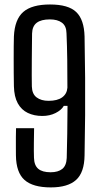

<svg xmlns="http://www.w3.org/2000/svg" viewBox="-20 -827 448 856"><path d="M206.5 8.5Q126.5 8.5 89.2 -24.8Q52 -58 51 -134Q51 -147.5 50.8 -170Q50.5 -192.5 50.8 -216Q51 -239.5 51.5 -255.5H132Q131.5 -224 131 -188.5Q130.5 -153 131.5 -123.5Q132.5 -89.5 150.8 -74.2Q169 -59 205.5 -59Q239 -59 257.5 -73.8Q276 -88.5 277.5 -122.5Q279 -170.5 279.8 -230.2Q280.5 -290 281 -355H264.5Q253.5 -336 227.5 -323Q201.5 -310 168.5 -310Q132.5 -310 104 -323.5Q75.5 -337 59.2 -366.5Q43 -396 42 -443Q41.5 -470 41.2 -501.2Q41 -532.5 41 -563.5Q41 -594.5 41.2 -621Q41.5 -647.5 42 -664.5Q45.5 -740.5 83.8 -773.8Q122 -807 203 -807Q285 -807 320 -773.2Q355 -739.5 357 -664.5Q359 -565 359.5 -480.8Q360 -396.5 359.5 -313.2Q359 -230 357 -134Q356 -58 319.2 -24.8Q282.5 8.5 206.5 8.5ZM196.5 -377.5Q236 -377.5 257.2 -393Q278.5 -408.5 280.5 -436Q280.5 -499.5 279.8 -561.2Q279 -623 276.5 -678.5Q276 -711 256.2 -725.8Q236.5 -740.5 202.5 -740.5Q163.5 -740.5 143.8 -725.5Q124 -710.5 123 -678Q123 -664.5 122.5 -632.2Q122 -600 121.8 -561.8Q121.5 -523.5 121.5 -490.5Q121.5 -457.5 122 -441.5Q123 -408 143.2 -392.8Q163.5 -377.5 196.5 -377.5Z"/></svg>

Font: Big Shoulders Text Thin
Style: Regular
Weight: 400
Version: Version 2.002